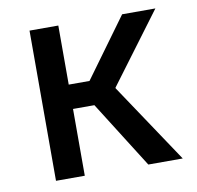

<svg xmlns="http://www.w3.org/2000/svg" viewBox="-63 -571 655 637"><g transform="rotate(-10 264.5 -253.0)"><path d="M173 -506V-307H243L388 -506H500L324 -270V-268L503 0H387L245 -225H173V0H76V-506Z"/></g></svg>

Font: Museo Sans Medium
Style: Regular
Weight: 500
Designer: Jos Buivenga
Foundry: Jos Buivenga & Rosetta Type Foundry (extension, remastering)
Version: Version 3.600;PS 1.000;hotconv 1.0.88;makeotf.lib2.5.647800;